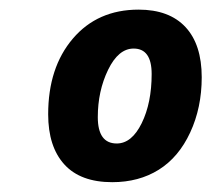

<svg xmlns="http://www.w3.org/2000/svg" viewBox="-20 -742 435 395"><path d="M395 -583Q395 -520.5 371.3 -469.5Q347.7 -418.5 306.6 -392.8Q265.6 -367.2 210.9 -367.2Q145.5 -367.2 112.3 -403.8Q79.1 -440.4 79.1 -506.8Q79.1 -603 129.9 -662.6Q180.7 -722.2 265.1 -722.2Q328.1 -722.2 361.6 -686.3Q395 -650.4 395 -583ZM254.9 -642.1Q223.6 -642.1 202.4 -598.4Q181.2 -554.7 181.2 -501Q181.2 -446.8 220.2 -446.8Q251 -446.8 271.5 -488.5Q292 -530.3 292 -589.8Q292 -642.1 254.9 -642.1Z"/></svg>

Font: Zoram GWebM
Style: Bold Italic
Weight: 700
Italic angle: -12°
Foundry: Ascender Corporation
Version: Version 1.000